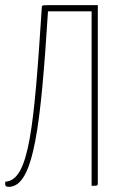

<svg xmlns="http://www.w3.org/2000/svg" viewBox="-20 -720 476 744"><path d="M359 -700H167C145 -700 142 -700 142 -691C112 -227 93 -21 1 -16C0 -13 0 -10 0 -7C0 3 7 4 14 4C112 4 138 -238 166 -676H335V0C357 0 359 0 359 -10Z"/></svg>

Font: Yanone Kaffeesatz Extra Light
Style: Regular
Weight: 200
Designer: Yanone (Cyrillic: Daniel Pouzeot & Huerta Tipografica)
Foundry: Yanone
Version: Version 1.100;PS 001.100;hotconv 1.0.70;makeotf.lib2.5.58329